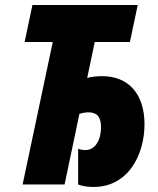

<svg xmlns="http://www.w3.org/2000/svg" viewBox="-20 -734 630 764"><path d="M352 10C491 10 555 -119 555 -240C555 -357 494 -431 386 -431C366 -431 346 -429 327 -424L357 -567H497L528 -714H109L78 -567H190L70 0H237L296 -281C309 -285 321 -287 332 -287C366 -287 382 -269 382 -228C382 -176 358 -137 321 -137C310 -137 302 -138 291 -142V0C304 6 328 10 352 10Z"/></svg>

Font: Noto Sans ExtraCondensed Black
Style: Italic
Weight: 900
Width: 2
Italic angle: -12°
Designer: Monotype Design Team
Foundry: Monotype Imaging Inc.
Version: Version 2.013